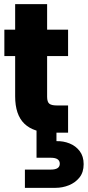

<svg xmlns="http://www.w3.org/2000/svg" viewBox="-20 -639 423 925"><path d="M230 0Q142 0 97.5 -43Q53 -86 53 -175V-369H1V-496H53V-619H207V-496H308V-369H207V-173Q207 -148 217.5 -139.5Q228 -131 253 -131H308V0ZM100 266V178H225Q268 178 268 150Q268 121 225 121H156V-17H252V41Q285 40 315 52Q345 64 364 89Q383 114 383 152Q383 191 363 216Q343 241 312 253.5Q281 266 247 266Z"/></svg>

Font: Rethink Sans ExtraBold
Style: Regular
Weight: 800
Designer: The Rethink Sans project authors (Hans Thiessen). DM Sans designed by Colophon Foundry.
Foundry: Rethink Communications LLC
Version: Version 1.001